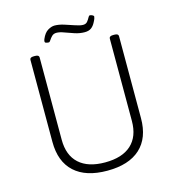

<svg xmlns="http://www.w3.org/2000/svg" viewBox="-122 -941 955 1049"><g transform="rotate(-15 356.0 -416.5)"><path d="M356 6Q235 6 170.5 -53Q106 -112 106 -224V-688Q106 -702 128 -702H136Q158 -702 158 -688V-222Q158 -134 209 -87.5Q260 -41 356 -41Q453 -41 504 -87.5Q555 -134 555 -222V-688Q555 -702 577 -702H585Q607 -702 607 -688V-224Q607 -112 542.5 -53Q478 6 356 6ZM228 -754Q222 -754 214 -756Q206 -758 206 -764Q206 -771 209 -778Q223 -811 243.5 -823Q264 -835 281 -835Q305 -835 334 -826Q363 -817 390 -807.5Q417 -798 434 -798Q450 -798 458.5 -808.5Q467 -819 472 -829Q477 -839 482 -839Q489 -839 496.5 -835Q504 -831 504 -827Q504 -824 502 -817Q500 -810 493 -797Q483 -777 469 -767Q455 -757 432 -757Q405 -757 377 -766Q349 -775 324 -784.5Q299 -794 281 -794Q265 -794 255 -784Q245 -774 239 -764Q233 -754 228 -754Z"/></g></svg>

Font: Asap ExtraLight
Style: Regular
Weight: 200
Designer: Pablo Cosgaya
Foundry: Omnibus-Type
Version: Version 3.001; ttfautohint (v1.8.4.7-5d5b)